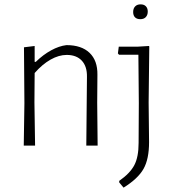

<svg xmlns="http://www.w3.org/2000/svg" viewBox="-20 -668 794 881"><path d="M379 -315Q380 -363 355.5 -389.5Q331 -416 286 -416Q250 -416 212 -394.5Q174 -373 139 -333L138 -198L141 0H89L92 -195L90 -451L139 -457V-384H144Q178 -417 214.5 -437Q251 -457 285 -461Q354 -461 391 -425.5Q428 -390 427 -325L426 -197L428 0H376ZM665 -455 662 -198 664 -16Q664 62 638.5 107Q613 152 547 193L527 169V162Q577 127 596.5 89.5Q616 52 616 -12L617 -195L615 -417H526L521 -423L525 -454H614L663 -457ZM658 -615Q658 -599 649 -589.5Q640 -580 624 -580Q608 -580 599.5 -588.5Q591 -597 591 -613Q591 -629 600 -638.5Q609 -648 625 -648Q641 -648 649.5 -639Q658 -630 658 -615Z"/></svg>

Font: Luna Sans Light
Style: Regular
Weight: 300
Designer: Juan Pablo del Peral
Foundry: Huerta Tipografica
Version: Version 2.001; ttfautohint (v1.5)